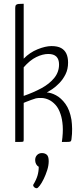

<svg xmlns="http://www.w3.org/2000/svg" viewBox="-20 -755 434 1021"><path d="M61 0V-712Q61 -724 65 -728.5Q69 -733 79 -734Q89 -735 106 -735V-443Q138 -476 180 -493Q222 -510 254 -510Q286 -510 305 -499.5Q324 -489 333 -469.5Q342 -450 342 -422Q342 -387 328.5 -360Q315 -333 295.5 -313Q276 -293 258 -281Q240 -269 229 -263Q250 -263 277.5 -248.5Q305 -234 328 -202.5Q351 -171 360 -118Q363 -96 363.5 -70Q364 -44 360 -14Q359 -7 356.5 -4Q354 -1 344 -0.5Q334 0 309 0Q316 -49 313.5 -85.5Q311 -122 302 -148Q292 -179 275 -197.5Q258 -216 239.5 -224.5Q221 -233 202.5 -234Q184 -235 171 -232Q161 -229 145.5 -223.5Q130 -218 118 -213Q106 -208 106 -208V-12Q106 -6 105 -3.5Q104 -1 94.5 -0.5Q85 0 61 0ZM106 -245Q158 -263 200.5 -286Q243 -309 268.5 -340.5Q294 -372 294 -412Q294 -468 237 -468Q207 -468 173 -451.5Q139 -435 106 -397ZM175 246Q169 246 163 241.5Q157 237 156 229Q173 201 179.5 178.5Q186 156 186 132Q177 127 172 117.5Q167 108 167 96Q167 80 177 69.5Q187 59 203 59Q219 59 229 68Q239 77 239 102Q239 125 231 150Q223 175 212.5 196.5Q202 218 191.5 232Q181 246 175 246Z"/></svg>

Font: Yanone Kaffeesatz ExtraLight Light
Style: Regular
Weight: 300
Version: Version 2.003